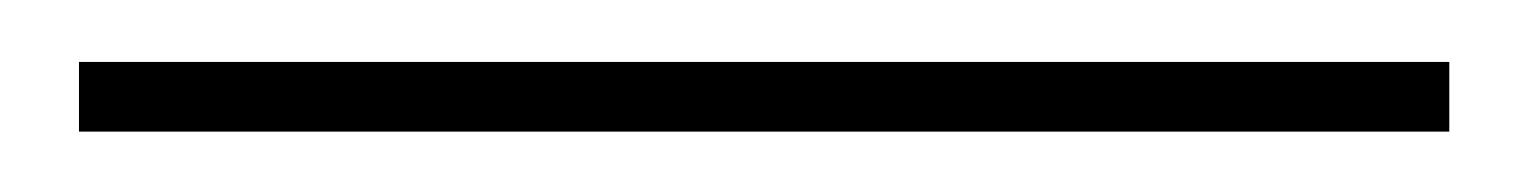

<svg xmlns="http://www.w3.org/2000/svg" viewBox="-20 60 493 62"><path d="M5.5 102.5V80H448V102.5Z"/></svg>

Font: Imbue 50pt Light
Style: Regular
Weight: 300
Designer: Tyler Finck
Foundry: Etcetera Type Company
Version: Version 1.102; ttfautohint (v1.8.3)